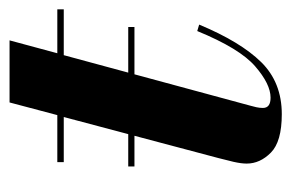

<svg xmlns="http://www.w3.org/2000/svg" viewBox="-124 -476 610 402"><g transform="rotate(-90 181.0 -275.0)"><path d="M33.5 -311.5H325.5V-298.5H33.5ZM330.5 -163Q294.5 -76.5 252 -33.2Q209.5 10 143 10Q85.5 10 62.5 -12.8Q39.5 -35.5 39.5 -63.5Q39.5 -75 43.2 -91.2Q47 -107.5 51 -122.5L137 -446.5H42.5V-460H141L167.5 -560H297.5L270.5 -460H362.5V-446.5H266.5L160.5 -55Q159 -50 157.5 -43.2Q156 -36.5 156 -29.5Q156 -13.5 177.5 -13.5Q206 -13.5 243.2 -45.8Q280.5 -78 317 -167Z"/></g></svg>

Font: Bodoni* 16pt
Style: Bold Italic
Weight: 700
Italic angle: -13°
Version: Version 2.3